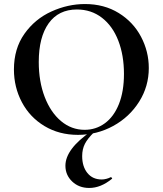

<svg xmlns="http://www.w3.org/2000/svg" viewBox="-20 -656 806 951"><path d="M49 -312Q49 -415 101 -488.5Q153 -562 234.5 -599Q316 -636 401 -636Q496 -636 568 -591.5Q640 -547 678.5 -474Q717 -401 717 -319Q717 -228 669 -152Q621 -76 540.5 -32Q460 12 366 12Q273 12 200.5 -31.5Q128 -75 88.5 -149.5Q49 -224 49 -312ZM594 -290Q594 -382 566 -454.5Q538 -527 485 -568Q432 -609 361 -609Q270 -609 221 -540.5Q172 -472 172 -349Q172 -252 201.5 -175.5Q231 -99 282.5 -56Q334 -13 399 -13Q455 -13 499.5 -45.5Q544 -78 569 -140.5Q594 -203 594 -290ZM387 117Q387 169 413 201Q439 233 484 233Q495 233 508 229.5Q521 226 527 222H529Q532 222 534.5 225Q537 228 534 230Q479 275 422 275Q371 275 337.5 243Q304 211 304 165Q304 82 432 -6L446 -1Q414 30 400.5 56.5Q387 83 387 117Z"/></svg>

Font: Cormorant Infant
Style: Bold
Weight: 700
Designer: Christian Thalmann (Catharsis Fonts)
Foundry: Catharsis Fonts
Version: Version 4.000